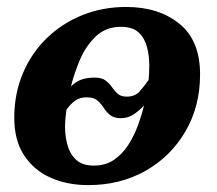

<svg xmlns="http://www.w3.org/2000/svg" viewBox="-20 -520 624 552"><path d="M555.2 -306.2Q555.2 -213.9 512.9 -141.8Q470.7 -69.8 398.2 -28.8Q325.7 12.2 233.9 12.2Q173.3 12.2 125.2 -9.3Q77.1 -30.8 49.1 -73.7Q21 -116.7 21 -181.2Q21 -250 45.4 -308.3Q69.8 -366.7 113.8 -409.7Q157.7 -452.6 216.3 -476.3Q274.9 -500 342.8 -500Q436 -500 495.6 -451.9Q555.2 -403.8 555.2 -306.2ZM409.2 -332Q409.2 -359.4 402.6 -384.8Q396 -410.2 378.7 -426.5Q361.3 -442.9 328.1 -442.9Q284.2 -442.9 255.4 -415.3Q226.6 -387.7 209.7 -347.9Q192.9 -308.1 184.1 -272Q199.2 -286.1 215.1 -291.5Q231 -296.9 252 -296.9Q272.5 -296.9 283.4 -288.6Q294.4 -280.3 301.8 -269.5Q309.1 -258.8 318.4 -250.5Q327.6 -242.2 344.2 -242.2Q368.2 -242.2 381.3 -257.1Q394.5 -272 407.2 -290Q408.2 -299.8 408.7 -310.5Q409.2 -321.3 409.2 -332ZM394 -216.8Q381.8 -203.1 365 -191.7Q348.1 -180.2 328.1 -180.2Q307.6 -180.2 296.6 -189.2Q285.6 -198.2 278.1 -210.2Q270.5 -222.2 260 -231.2Q249.5 -240.2 229 -240.2Q209 -240.2 195.3 -230Q181.6 -219.7 170.9 -204.1Q169.4 -191.9 168.2 -179.9Q167 -168 167 -155.8Q167 -127.9 174.1 -102.3Q181.2 -76.7 199.2 -60.3Q217.3 -43.9 250 -43.9Q283.2 -43.9 307.6 -60.5Q332 -77.1 348.9 -103.5Q365.7 -129.9 376.7 -159.9Q387.7 -189.9 394 -216.8Z"/></svg>

Font: Charis
Style: Bold Italic
Weight: 700
Italic angle: -11°
Designer: Walt Agee, Miriam Martin, Annie Olsen, Victor Gaultney, Lorna Priest, Alan Ward, Bob Hallissy, Martin Hosken, Sharon Cor
Foundry: SIL Global
Version: Version 7.000